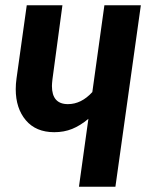

<svg xmlns="http://www.w3.org/2000/svg" viewBox="-20 -712 557 732"><path d="M517 -692 420 0H281L317 -259Q286 -233 255 -220.5Q224 -208 187 -208Q117 -208 78.5 -253.5Q40 -299 40 -372Q40 -392 43 -413L82 -692H218L180 -410Q178 -392 178 -384Q178 -315 239 -315Q290 -315 332 -361L378 -692Z"/></svg>

Font: Fira Sans Extra Condensed SemiBold
Style: Italic
Weight: 600
Width: 3
Italic angle: -8°
Designer: Carrois Corporate & Edenspiekermann AG
Foundry: Carrois Corporate GbR & Edenspiekermann AG
Version: Version 4.203